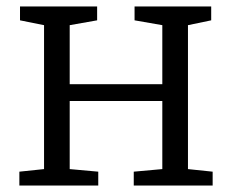

<svg xmlns="http://www.w3.org/2000/svg" viewBox="-20 -575 719 595"><path d="M40 0V-43L116.5 -51V-497L42 -512V-555H281V-512L196 -497V-314H483V-497L397 -512V-555H634.5V-512L562.5 -497V-51L639 -43V0H394.5V-43L483 -51V-262H196V-51L284.5 -43V0Z"/></svg>

Font: Merriweather 7pt Light
Style: Regular
Weight: 300
Designer: Eben Sorkin
Foundry: Eben Sorkin
Version: Version 2.200;gftools[0.9.31]